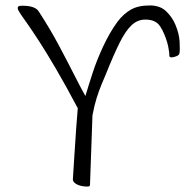

<svg xmlns="http://www.w3.org/2000/svg" viewBox="-20 -673 681 706"><path d="M301 13Q292 13 283 11.5Q274 10 266 6.5Q258 3 253 -2Q248 -7 248 -14Q248 -18 250 -46.5Q252 -75 254.5 -116Q257 -157 260 -199.5Q263 -242 266 -275Q221 -360 185.5 -420.5Q150 -481 124 -521Q98 -561 81.5 -584.5Q65 -608 58 -618Q54 -624 49.5 -631.5Q45 -639 45 -643Q45 -648 48.5 -650Q52 -652 62 -652Q67 -652 75.5 -651.5Q84 -651 93 -649Q102 -647 110 -642.5Q118 -638 123 -630Q164 -567 196 -507Q228 -447 252.5 -398.5Q277 -350 294 -320Q297 -331 305.5 -357.5Q314 -384 320 -403Q335 -450 359.5 -502.5Q384 -555 412 -593Q434 -622 461 -637.5Q488 -653 531 -653Q569 -653 591.5 -631Q614 -609 625 -582Q639 -549 640.5 -519Q642 -489 640 -478Q639 -470 628 -466Q617 -462 611 -462Q602 -462 602.5 -470Q603 -478 601 -487Q599 -503 594.5 -518Q590 -533 584 -547Q577 -564 569 -576Q561 -588 548 -594.5Q535 -601 514 -601Q486 -601 464 -580.5Q442 -560 420 -516Q398 -472 370 -402Q362 -383 353 -361.5Q344 -340 335.5 -313Q327 -286 320 -249Q318 -185 315.5 -122Q313 -59 311 5Q311 9 309.5 11Q308 13 301 13Z"/></svg>

Font: Briem Hand Thin
Style: Regular
Weight: 100
Designer: Gunnlaugur SE Briem, Eben Sorkin
Foundry: Sorkin Type Co.
Version: Version 1.003